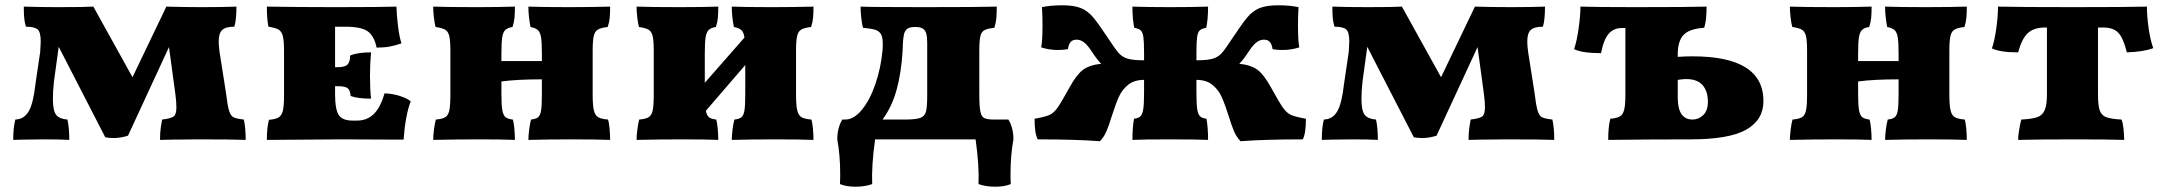

<svg xmlns="http://www.w3.org/2000/svg" viewBox="-20 -527 8207 726"><path d="M909 2Q865 0 726 0L630 1Q610 2 585 2Q585 -28 588.5 -49Q592 -70 593 -75Q626 -79 636.5 -86.5Q647 -94 647 -121Q647 -144 643 -172L619 -349L464 -14Q436 -5 409 -5Q393 -5 378 -8L202 -350L184 -219Q180 -183 180 -153Q180 -108 192.5 -92.5Q205 -77 235 -75Q242 -44 242 2Q210 0 145 0L66 1Q50 2 30 2Q30 -46 38 -75Q71 -76 88.5 -106Q106 -136 114 -209L132 -331Q134 -363 134 -370Q134 -405 122.5 -415.5Q111 -426 78 -426Q73 -443 71.5 -459Q70 -475 70 -502Q126 -500 204 -500Q299 -500 333 -502L481 -235L609 -502Q677 -500 746 -500Q820 -500 874 -502Q874 -450 866 -426Q833 -426 820 -413.5Q807 -401 807 -370Q807 -355 810 -332L834 -179Q840 -129 846 -109Q852 -89 863 -83.5Q874 -78 902 -75Q909 -44 909 2Z M1533 -144Q1513 -92 1506 1L1269 0L989 2Q989 -45 997 -74Q1022 -76 1033.5 -83Q1045 -90 1049.5 -108Q1054 -126 1054 -164V-333Q1054 -373 1049.5 -390.5Q1045 -408 1033.5 -415Q1022 -422 995 -426Q989 -456 989 -502Q1107 -500 1246 -500Q1426 -500 1479 -502Q1480 -468 1485 -428Q1490 -388 1498 -363Q1475 -355 1454 -351Q1433 -347 1404 -347Q1395 -391 1370.5 -408.5Q1346 -426 1287 -426H1247V-273H1258Q1285 -273 1294.5 -283.5Q1304 -294 1304 -317Q1332 -329 1383 -329Q1379 -285 1379 -241Q1379 -190 1383 -154Q1332 -154 1306 -164Q1304 -187 1294 -194Q1284 -201 1258 -201H1247V-171Q1247 -113 1261 -92Q1275 -71 1313 -71H1330Q1367 -71 1392.5 -95Q1418 -119 1434 -174Q1465 -173 1492.5 -164Q1520 -155 1533 -144Z M2279 -75Q2283 -63 2285 -40Q2287 -17 2287 2Q2237 0 2141 0Q2058 0 1978 2Q1978 -14 1981 -37.5Q1984 -61 1988 -75Q2007 -77 2015 -84Q2023 -91 2026 -109.5Q2029 -128 2029 -170V-227Q1935 -227 1876 -219V-170Q1876 -129 1879.5 -110Q1883 -91 1891.5 -84Q1900 -77 1919 -75Q1923 -63 1925 -40Q1927 -17 1927 2Q1881 0 1795 0Q1704 0 1618 2Q1618 -14 1621 -37.5Q1624 -61 1628 -75Q1653 -77 1664 -84Q1675 -91 1679 -109.5Q1683 -128 1683 -170V-333Q1683 -373 1679 -390Q1675 -407 1664.5 -414Q1654 -421 1627 -425Q1623 -440 1620.5 -462.5Q1618 -485 1618 -502Q1674 -500 1784 -500Q1861 -500 1927 -502Q1927 -478 1925.5 -460.5Q1924 -443 1918 -425Q1899 -422 1890.5 -413.5Q1882 -405 1879 -385.5Q1876 -366 1876 -325V-296H2029V-325Q2029 -366 2026 -385Q2023 -404 2014.5 -412.5Q2006 -421 1986 -425Q1978 -465 1978 -502Q2030 -500 2130 -500Q2215 -500 2287 -502Q2287 -478 2285.5 -460.5Q2284 -443 2278 -425Q2252 -422 2240.5 -415Q2229 -408 2225 -390.5Q2221 -373 2221 -333V-170Q2221 -129 2225.5 -110Q2230 -91 2241.5 -84Q2253 -77 2279 -75Z M3048 -75Q3052 -63 3054 -40Q3056 -17 3056 2Q3006 0 2910 0Q2827 0 2747 2Q2747 -14 2750 -37.5Q2753 -61 2757 -75Q2776 -77 2784 -84Q2792 -91 2795 -109.5Q2798 -128 2798 -170V-281L2649 -108Q2653 -90 2661 -83.5Q2669 -77 2688 -75Q2692 -63 2694 -40Q2696 -17 2696 2Q2650 0 2564 0Q2473 0 2387 2Q2387 -14 2390 -37.5Q2393 -61 2397 -75Q2422 -77 2433 -84Q2444 -91 2448 -109.5Q2452 -128 2452 -170V-333Q2452 -373 2448 -390Q2444 -407 2433.5 -414Q2423 -421 2396 -425Q2392 -440 2389.5 -462.5Q2387 -485 2387 -502Q2443 -500 2553 -500Q2630 -500 2696 -502Q2696 -478 2694.5 -460.5Q2693 -443 2687 -425Q2668 -422 2659.5 -413.5Q2651 -405 2648 -385.5Q2645 -366 2645 -325V-214L2795 -385Q2792 -405 2783.5 -413Q2775 -421 2755 -425Q2747 -465 2747 -502Q2799 -500 2899 -500Q2984 -500 3056 -502Q3056 -478 3054.5 -460.5Q3053 -443 3047 -425Q3021 -422 3009.5 -415Q2998 -408 2994 -390.5Q2990 -373 2990 -333V-170Q2990 -129 2994.5 -110Q2999 -91 3010.5 -84Q3022 -77 3048 -75Z M3801 130Q3801 156 3802 169Q3779 179 3743 179Q3707 179 3680 169Q3683 100 3669 0H3289Q3275 100 3278 169Q3251 179 3215 179Q3180 179 3156 169Q3157 156 3157 130Q3157 61 3146 0Q3146 -44 3165 -75H3176Q3209 -75 3239.5 -112.5Q3270 -150 3290.5 -210.5Q3311 -271 3317 -336Q3318 -345 3318 -361Q3318 -386 3311 -398Q3304 -410 3289 -414.5Q3274 -419 3243 -422Q3239 -438 3236.5 -461Q3234 -484 3234 -502Q3280 -500 3473 -500Q3681 -500 3749 -502Q3749 -476 3747.5 -458.5Q3746 -441 3740 -422Q3714 -419 3702.5 -413Q3691 -407 3687 -390Q3683 -373 3683 -335V-171Q3683 -125 3687 -105.5Q3691 -86 3702 -80.5Q3713 -75 3740 -75H3793Q3812 -44 3812 0Q3801 61 3801 130ZM3472 -417Q3463 -425 3440 -425Q3417 -425 3408 -416Q3400 -408 3397.5 -394Q3395 -380 3394 -361.5Q3393 -343 3393 -335Q3388 -251 3370 -186.5Q3352 -122 3317 -75H3403Q3444 -75 3460.5 -81.5Q3477 -88 3481.5 -105.5Q3486 -123 3486 -168V-335Q3486 -343 3486 -364.5Q3486 -386 3483 -398Q3480 -410 3472 -417Z M4918 -78Q4918 -21 4906 0Q4760 0 4671 7Q4656 -8 4646.5 -30Q4637 -52 4625 -91Q4611 -135 4599 -161.5Q4587 -188 4564 -206.5Q4541 -225 4504 -225V-177Q4504 -134 4507 -114.5Q4510 -95 4517.5 -87.5Q4525 -80 4542 -78Q4548 -45 4548 2Q4508 0 4405 0Q4302 0 4262 2Q4262 -45 4268 -78Q4285 -80 4292.5 -87.5Q4300 -95 4303 -114.5Q4306 -134 4306 -177V-225Q4269 -225 4246 -206.5Q4223 -188 4211 -161.5Q4199 -135 4185 -91Q4173 -52 4163.5 -30Q4154 -8 4139 7Q4050 0 3904 0Q3892 -21 3892 -78Q3932 -85 3948.5 -92.5Q3965 -100 3979 -120Q3993 -140 4025 -198Q4051 -245 4075 -263Q4099 -281 4144 -286Q4129 -300 4105 -337Q4091 -358 4078 -367.5Q4065 -377 4051 -377Q4036 -377 4028.5 -368.5Q4021 -360 4018 -341Q4000 -338 3981 -338Q3946 -338 3917 -348Q3922 -373 3922 -432Q3922 -466 3920 -500Q3953 -507 3997 -507Q4041 -507 4067 -496.5Q4093 -486 4113.5 -461.5Q4134 -437 4171 -381Q4197 -341 4210.5 -326Q4224 -311 4244.5 -305Q4265 -299 4306 -299V-326Q4306 -368 4303.5 -386.5Q4301 -405 4293.5 -412Q4286 -419 4269 -422Q4262 -453 4262 -502Q4322 -500 4405 -500Q4488 -500 4548 -502Q4548 -453 4541 -422Q4524 -419 4516.5 -412Q4509 -405 4506.5 -386.5Q4504 -368 4504 -326V-299Q4545 -299 4565.5 -305Q4586 -311 4599.5 -326Q4613 -341 4639 -381Q4676 -437 4696.5 -461.5Q4717 -486 4743 -496.5Q4769 -507 4813 -507Q4857 -507 4890 -500Q4888 -466 4888 -432Q4888 -373 4893 -348Q4864 -338 4829 -338Q4810 -338 4792 -341Q4789 -360 4781.5 -368.5Q4774 -377 4759 -377Q4745 -377 4732 -367.5Q4719 -358 4705 -337Q4681 -300 4666 -286Q4711 -281 4735 -263Q4759 -245 4785 -198Q4817 -140 4831 -120Q4845 -100 4861.5 -92.5Q4878 -85 4918 -78Z M5857 2Q5813 0 5674 0L5578 1Q5558 2 5533 2Q5533 -28 5536.5 -49Q5540 -70 5541 -75Q5574 -79 5584.5 -86.5Q5595 -94 5595 -121Q5595 -144 5591 -172L5567 -349L5412 -14Q5384 -5 5357 -5Q5341 -5 5326 -8L5150 -350L5132 -219Q5128 -183 5128 -153Q5128 -108 5140.5 -92.5Q5153 -77 5183 -75Q5190 -44 5190 2Q5158 0 5093 0L5014 1Q4998 2 4978 2Q4978 -46 4986 -75Q5019 -76 5036.5 -106Q5054 -136 5062 -209L5080 -331Q5082 -363 5082 -370Q5082 -405 5070.5 -415.5Q5059 -426 5026 -426Q5021 -443 5019.5 -459Q5018 -475 5018 -502Q5074 -500 5152 -500Q5247 -500 5281 -502L5429 -235L5557 -502Q5625 -500 5694 -500Q5768 -500 5822 -502Q5822 -450 5814 -426Q5781 -426 5768 -413.5Q5755 -401 5755 -370Q5755 -355 5758 -332L5782 -179Q5788 -129 5794 -109Q5800 -89 5811 -83.5Q5822 -78 5850 -75Q5857 -44 5857 2Z M6648 -145Q6648 -74 6583.5 -37Q6519 0 6371 0Q6289 0 6213 0.5Q6137 1 6061 2Q6061 -48 6069 -78Q6094 -80 6105.5 -87Q6117 -94 6121.5 -112.5Q6126 -131 6126 -170V-421H6112Q6082 -421 6063 -399.5Q6044 -378 6034 -326Q5964 -326 5932 -341Q5942 -370 5949 -418.5Q5956 -467 5956 -502Q6021 -500 6164 -500Q6367 -500 6433 -502Q6433 -449 6424 -422Q6367 -418 6345.5 -394.5Q6324 -371 6324 -322V-312Q6352 -314 6380 -314Q6648 -314 6648 -145ZM6438 -142Q6438 -182 6418 -205Q6398 -228 6356 -228Q6343 -228 6324 -225V-158Q6324 -75 6380 -75Q6403 -75 6420.5 -92Q6438 -109 6438 -142Z M7409 -75Q7413 -63 7415 -40Q7417 -17 7417 2Q7367 0 7271 0Q7188 0 7108 2Q7108 -14 7111 -37.5Q7114 -61 7118 -75Q7137 -77 7145 -84Q7153 -91 7156 -109.5Q7159 -128 7159 -170V-227Q7065 -227 7006 -219V-170Q7006 -129 7009.5 -110Q7013 -91 7021.5 -84Q7030 -77 7049 -75Q7053 -63 7055 -40Q7057 -17 7057 2Q7011 0 6925 0Q6834 0 6748 2Q6748 -14 6751 -37.5Q6754 -61 6758 -75Q6783 -77 6794 -84Q6805 -91 6809 -109.5Q6813 -128 6813 -170V-333Q6813 -373 6809 -390Q6805 -407 6794.5 -414Q6784 -421 6757 -425Q6753 -440 6750.5 -462.5Q6748 -485 6748 -502Q6804 -500 6914 -500Q6991 -500 7057 -502Q7057 -478 7055.5 -460.5Q7054 -443 7048 -425Q7029 -422 7020.5 -413.5Q7012 -405 7009 -385.5Q7006 -366 7006 -325V-296H7159V-325Q7159 -366 7156 -385Q7153 -404 7144.5 -412.5Q7136 -421 7116 -425Q7108 -465 7108 -502Q7160 -500 7260 -500Q7345 -500 7417 -502Q7417 -478 7415.5 -460.5Q7414 -443 7408 -425Q7382 -422 7370.5 -415Q7359 -408 7355 -390.5Q7351 -373 7351 -333V-170Q7351 -129 7355.5 -110Q7360 -91 7371.5 -84Q7383 -77 7409 -75Z M7913 -423V-171Q7913 -129 7919.5 -110Q7926 -91 7944 -84Q7962 -77 8002 -75Q8007 -63 8009.5 -40.5Q8012 -18 8012 2Q7948 0 7830 0Q7691 0 7611 2Q7611 -13 7615 -36.5Q7619 -60 7623 -75Q7664 -77 7683.5 -84Q7703 -91 7711.5 -110.5Q7720 -130 7720 -171V-423H7713Q7671 -423 7648 -402Q7625 -381 7611 -329Q7543 -329 7512 -344Q7522 -373 7528.5 -420Q7535 -467 7535 -502Q7614 -500 7820 -500Q8020 -500 8098 -502Q8098 -466 8104.5 -420.5Q8111 -375 8122 -345Q8085 -331 8022 -329Q8009 -383 7990 -403Q7971 -423 7932 -423Z"/></svg>

Font: Vollkorn SC Black
Style: Regular
Weight: 900
Designer: Friedrich Althausen
Foundry: Friedrich Althausen
Version: Version 4.015